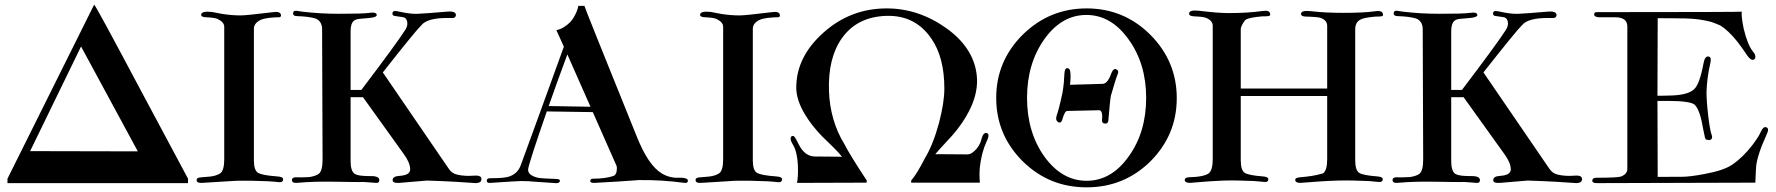

<svg xmlns="http://www.w3.org/2000/svg" viewBox="-20 -783 7604 822"><path d="M785 -18 578 -405C451 -644 386 -764 383 -763L12 -18V1H785ZM109 -136 327 -584 570 -135Z M1192 -16C1192 -23 1183 -27 1164 -28C1123 -31 1097 -36 1085 -43C1073 -50 1067 -68 1067 -96V-660C1067 -674 1075 -686 1090 -695C1102 -702 1121 -706 1148 -708C1157 -709 1166 -709 1175 -709C1181 -710 1184 -713 1183 -718C1182 -730 1170 -734 1149 -731C1074 -722 1028 -717 1011 -717C986 -717 960 -719 934 -723L886 -732C857 -735 842 -731 841 -720C841 -713 849 -709 864 -709C886 -708 902 -706 911 -702C930 -693 940 -682 940 -668V-100C940 -69 934 -49 923 -41C912 -34 898 -29 879 -27C843 -23 822 -26 822 -13C821 -4 829 1 844 0L990 -9C1034 -10 1080 -9 1128 -7C1149 -6 1165 -4 1175 -3C1186 -2 1192 -6 1192 -16Z M2041 -17C2041 -28 2030 -33 2008 -31C1984 -29 1961 -30 1939 -35C1923 -38 1910 -47 1901 -61L1619 -473C1715 -595 1770 -662 1784 -675C1801 -696 1838 -706 1894 -706H1920C1927 -707 1931 -711 1932 -718C1932 -730 1920 -736 1892 -733C1833 -728 1793 -725 1770 -724C1753 -723 1733 -725 1710 -729C1687 -734 1675 -736 1672 -736C1664 -736 1660 -732 1660 -725C1660 -720 1663 -716 1668 -715L1708 -709C1719 -705 1724 -696 1724 -682C1724 -672 1720 -662 1713 -652C1690 -616 1628 -531 1527 -398H1481V-650C1481 -672 1486 -687 1496 -695C1501 -699 1511 -702 1526 -703L1561 -706C1582 -708 1593 -712 1593 -719C1592 -728 1582 -731 1562 -728C1542 -725 1498 -724 1429 -724C1377 -724 1326 -727 1275 -733L1248 -737C1239 -737 1235 -734 1235 -727C1234 -718 1240 -714 1252 -714C1287 -713 1313 -709 1330 -704C1349 -697 1359 -681 1359 -658L1361 -100C1361 -69 1356 -48 1345 -39C1336 -32 1322 -28 1305 -25C1281 -24 1261 -23 1245 -24C1235 -23 1230 -20 1230 -13C1229 -4 1237 1 1249 0C1303 -5 1358 -6 1413 -5C1479 -4 1520 -3 1535 -4C1556 -3 1574 -1 1589 0C1599 1 1604 -3 1604 -12C1604 -21 1596 -27 1579 -29C1565 -29 1551 -29 1537 -30C1519 -31 1506 -34 1498 -39C1487 -47 1481 -65 1481 -93V-367H1534L1709 -123C1727 -98 1736 -77 1736 -58C1736 -41 1721 -32 1690 -30C1671 -29 1661 -23 1661 -12C1661 -3 1669 1 1689 0L1808 -10C1898 -7 1968 -3 2018 1C2034 0 2042 -6 2041 -17Z M2919 -18C2911 -21 2900 -23 2885 -22C2860 -21 2836 -27 2814 -40C2775 -63 2739 -116 2706 -199C2556 -570 2481 -757 2482 -758H2456C2453 -741 2446 -725 2436 -708C2432 -701 2427 -695 2422 -689C2403 -670 2383 -658 2362 -654L2394 -583C2320 -379 2259 -210 2210 -77C2201 -51 2183 -34 2156 -26C2142 -22 2116 -20 2077 -20C2068 -20 2064 -16 2064 -9C2064 -2 2069 1 2080 0C2156 -5 2200 -8 2212 -8C2229 -8 2254 -7 2285 -4L2358 1C2369 2 2376 -1 2377 -8C2378 -14 2372 -17 2358 -17C2319 -18 2294 -20 2283 -22C2254 -29 2240 -41 2241 -58C2243 -76 2270 -159 2321 -306L2518 -303L2620 -72C2621 -69 2621 -65 2621 -61C2621 -43 2615 -32 2604 -29C2583 -22 2554 -18 2519 -18C2511 -18 2507 -14 2507 -7C2507 -2 2513 0 2524 0C2601 -4 2665 -8 2714 -12C2779 -13 2845 -9 2911 0C2920 1 2925 -2 2925 -9C2925 -13 2923 -16 2919 -18ZM2329 -329C2354 -399 2380 -473 2409 -550L2508 -326Z M3328 -16C3328 -23 3319 -27 3300 -28C3259 -31 3233 -36 3221 -43C3209 -50 3203 -68 3203 -96V-660C3203 -674 3211 -686 3226 -695C3238 -702 3257 -706 3284 -708C3293 -709 3302 -709 3311 -709C3317 -710 3320 -713 3319 -718C3318 -730 3306 -734 3285 -731C3210 -722 3164 -717 3147 -717C3122 -717 3096 -719 3070 -723L3022 -732C2993 -735 2978 -731 2977 -720C2977 -713 2985 -709 3000 -709C3022 -708 3038 -706 3047 -702C3066 -693 3076 -682 3076 -668V-100C3076 -69 3070 -49 3059 -41C3048 -34 3034 -29 3015 -27C2979 -23 2958 -26 2958 -13C2957 -4 2965 1 2980 0L3126 -9C3170 -10 3216 -9 3264 -7C3285 -6 3301 -4 3311 -3C3322 -2 3328 -6 3328 -16Z M4205 -213C4194 -217 4186 -206 4180 -181C4177 -169 4170 -157 4160 -145C4147 -130 4134 -122 4121 -122L3984 -123L4008 -150L4055 -201C4086 -236 4110 -271 4128 -306C4153 -354 4164 -399 4163 -442C4160 -527 4117 -601 4032 -662C3952 -719 3865 -748 3772 -747C3671 -746 3582 -712 3505 -643C3428 -574 3389 -496 3389 -408C3389 -372 3402 -333 3427 -292C3445 -262 3469 -231 3499 -200C3532 -168 3566 -136 3585 -112L3467 -113C3440 -114 3418 -130 3401 -162C3389 -187 3381 -200 3377 -201C3369 -202 3365 -198 3365 -189C3365 -183 3368 -175 3374 -165C3387 -144 3394 -114 3396 -76C3397 -41 3396 -16 3392 0L3690 -1L3691 -10C3644 -81 3612 -133 3595 -166C3554 -233 3532 -309 3529 -394C3526 -487 3544 -562 3584 -619C3627 -680 3690 -712 3773 -715C3856 -718 3921 -686 3968 -617C4005 -563 4023 -492 4023 -404C4023 -363 4015 -314 4000 -256C3983 -194 3963 -144 3940 -106C3916 -59 3896 -27 3881 -10V-1H4175C4173 -24 4173 -46 4175 -68C4180 -109 4189 -144 4202 -173C4209 -187 4212 -197 4212 -203C4212 -208 4210 -212 4205 -213Z M4710 -254C4719 -253 4724 -257 4725 -266C4730 -328 4734 -364 4736 -373C4749 -419 4759 -451 4766 -468C4769 -476 4767 -482 4760 -486C4745 -494 4739 -471 4731 -452C4722 -433 4711 -424 4700 -424L4561 -420C4564 -446 4564 -465 4562 -476C4561 -485 4557 -490 4551 -491C4542 -492 4538 -485 4537 -468C4536 -443 4534 -416 4529 -387C4518 -335 4509 -302 4504 -289C4500 -276 4501 -267 4508 -262C4517 -255 4524 -258 4528 -271C4535 -296 4542 -308 4549 -308L4684 -311C4696 -312 4701 -298 4698 -269C4697 -260 4701 -255 4710 -254ZM4632 19C4739 19 4830 -18 4905 -92C4980 -167 5018 -257 5018 -363C5018 -468 4980 -559 4905 -634C4830 -709 4739 -747 4632 -747C4525 -747 4434 -709 4358 -634C4283 -559 4245 -469 4245 -364C4245 -258 4283 -168 4358 -93C4434 -18 4525 19 4632 19ZM4377 -364C4377 -462 4402 -546 4451 -615C4500 -684 4560 -719 4631 -719C4702 -719 4762 -684 4812 -614C4862 -545 4887 -461 4887 -364C4887 -266 4862 -182 4812 -113C4763 -44 4703 -9 4632 -9C4561 -9 4501 -44 4451 -113C4402 -182 4377 -266 4377 -364Z M5901 -721C5900 -733 5890 -738 5869 -735C5834 -730 5787 -728 5730 -728C5682 -728 5636 -730 5593 -735C5565 -738 5551 -735 5550 -724C5550 -716 5557 -712 5572 -712C5607 -711 5628 -709 5635 -706C5653 -699 5662 -688 5662 -672V-404H5292V-658C5292 -670 5306 -694 5314 -699C5323 -705 5347 -710 5385 -713C5394 -713 5402 -713 5410 -714C5416 -715 5419 -717 5418 -722C5417 -735 5407 -739 5386 -736C5343 -730 5294 -727 5239 -727C5211 -727 5169 -730 5113 -737C5085 -740 5071 -736 5071 -725C5070 -718 5077 -714 5092 -713C5119 -712 5136 -710 5145 -706C5163 -698 5172 -687 5172 -672V-101C5172 -70 5166 -50 5155 -41C5142 -31 5113 -25 5068 -24C5058 -23 5053 -20 5052 -13C5052 -5 5060 0 5073 0C5141 -6 5190 -9 5220 -10C5261 -11 5304 -10 5349 -8L5394 -4C5405 -3 5410 -7 5410 -16C5410 -23 5401 -27 5384 -28C5345 -31 5320 -36 5309 -43C5298 -50 5292 -68 5292 -97V-372H5662V-101C5662 -70 5656 -50 5645 -41C5567 -18 5527 -31 5525 -13C5525 -5 5533 0 5546 0C5611 -5 5665 -9 5710 -10C5750 -11 5793 -10 5839 -8L5883 -4C5894 -3 5900 -7 5900 -16C5900 -23 5891 -27 5874 -28C5835 -31 5810 -36 5799 -43C5788 -50 5782 -68 5782 -97V-658C5782 -677 5789 -691 5804 -699C5814 -705 5836 -709 5869 -712C5877 -712 5885 -712 5893 -713C5899 -714 5902 -716 5901 -721Z M6753 -17C6753 -28 6742 -33 6720 -31C6696 -29 6673 -30 6651 -35C6635 -38 6622 -47 6613 -61L6331 -473C6427 -595 6482 -662 6496 -675C6513 -696 6550 -706 6606 -706H6632C6639 -707 6643 -711 6644 -718C6644 -730 6632 -736 6604 -733C6545 -728 6505 -725 6482 -724C6465 -723 6445 -725 6422 -729C6399 -734 6387 -736 6384 -736C6376 -736 6372 -732 6372 -725C6372 -720 6375 -716 6380 -715L6420 -709C6431 -705 6436 -696 6436 -682C6436 -672 6432 -662 6425 -652C6402 -616 6340 -531 6239 -398H6193V-650C6193 -672 6198 -687 6208 -695C6213 -699 6223 -702 6238 -703L6273 -706C6294 -708 6305 -712 6305 -719C6304 -728 6294 -731 6274 -728C6254 -725 6210 -724 6141 -724C6089 -724 6038 -727 5987 -733L5960 -737C5951 -737 5947 -734 5947 -727C5946 -718 5952 -714 5964 -714C5999 -713 6025 -709 6042 -704C6061 -697 6071 -681 6071 -658L6073 -100C6073 -69 6068 -48 6057 -39C6048 -32 6034 -28 6017 -25C5993 -24 5973 -23 5957 -24C5947 -23 5942 -20 5942 -13C5941 -4 5949 1 5961 0C6015 -5 6070 -6 6125 -5C6191 -4 6232 -3 6247 -4C6268 -3 6286 -1 6301 0C6311 1 6316 -3 6316 -12C6316 -21 6308 -27 6291 -29C6277 -29 6263 -29 6249 -30C6231 -31 6218 -34 6210 -39C6199 -47 6193 -65 6193 -93V-367H6246L6421 -123C6439 -98 6448 -77 6448 -58C6448 -41 6433 -32 6402 -30C6383 -29 6373 -23 6373 -12C6373 -3 6381 1 6401 0L6520 -10C6610 -7 6680 -3 6730 1C6746 0 6754 -6 6753 -17Z M7545 -211C7552 -226 7551 -235 7542 -238C7533 -241 7526 -235 7519 -220C7513 -205 7500 -185 7481 -160C7455 -127 7427 -99 7396 -78C7371 -61 7332 -48 7277 -38C7236 -30 7202 -26 7177 -26C7100 -26 7066 -26 7077 -25L7076 -351H7120C7186 -351 7225 -345 7236 -334C7251 -319 7263 -284 7272 -229C7277 -201 7281 -187 7283 -186C7291 -184 7296 -183 7298 -183C7311 -186 7313 -195 7306 -212C7303 -221 7298 -247 7293 -290C7288 -333 7286 -366 7286 -389C7287 -426 7292 -469 7303 -516C7306 -531 7304 -539 7295 -541C7284 -543 7277 -533 7273 -511C7262 -452 7249 -416 7233 -401C7215 -384 7181 -375 7130 -374C7101 -373 7083 -373 7076 -373L7077 -705C7111 -705 7152 -705 7199 -704C7238 -703 7274 -698 7307 -689C7321 -684 7334 -679 7345 -674C7368 -660 7392 -637 7417 -606C7429 -591 7443 -571 7460 -546C7471 -530 7480 -524 7489 -528C7493 -530 7495 -534 7495 -540C7495 -547 7492 -555 7485 -562C7469 -582 7456 -615 7445 -661C7438 -696 7435 -720 7437 -733C7438 -732 7231 -731 6817 -731C6809 -732 6805 -728 6805 -721C6805 -714 6812 -710 6825 -709C6825 -709 6848 -709 6895 -709C6930 -709 6947 -696 6947 -669V-60C6947 -45 6938 -34 6919 -27C6910 -24 6875 -22 6814 -22C6803 -22 6797 -18 6797 -9C6797 -2 6804 1 6818 1L7495 -1C7497 -45 7498 -70 7499 -76C7502 -98 7510 -125 7522 -157L7545 -211Z"/></svg>

Font: GFS Fleischman
Style: Regular
Weight: 400
Designer: George Matthiopoulos
Foundry: George Matthiopoulos
Version: Version 1.0